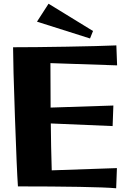

<svg xmlns="http://www.w3.org/2000/svg" viewBox="-20 -1003 677 1028"><path d="M76 -5Q70 -89 60 -376Q50 -663 50 -750Q161 -750 336.5 -753Q512 -756 603 -760L607 -653L250 -665L251 -427L587 -438L583 -328L252 -342Q253 -221 257 -91L606 -103L602 5Q548 0 405.5 -2.5Q263 -5 76 -5ZM178 -887 240 -983 478 -837 462 -797Z"/></svg>

Font: Otomanopee One
Style: Regular
Weight: 400
Designer: Das Ende der Wildnis
Foundry: Gutenberg Labo
Version: Version 3.005